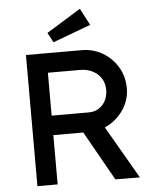

<svg xmlns="http://www.w3.org/2000/svg" viewBox="-60 -970 816 1021"><g transform="rotate(-5 347.5 -459.5)"><path d="M98 0V-700H396Q456 -700 506.5 -670.5Q557 -641 587 -590.5Q617 -540 617 -477Q617 -420 587 -371Q557 -322 507 -292.5Q457 -263 396 -263H206V0ZM514 0 336 -316 447 -341 645 1ZM206 -367H406Q435 -367 458 -381.5Q481 -396 494 -421.5Q507 -447 507 -478Q507 -513 490.5 -539.5Q474 -566 444.5 -581Q415 -596 378 -596H206ZM250 -755 222 -807 405 -920 452 -830Z"/></g></svg>

Font: Mach
Style: Regular
Weight: 400
Version: Version 1.002